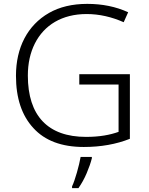

<svg xmlns="http://www.w3.org/2000/svg" viewBox="-20 -745 764 986"><path d="M387.2 -311H588.9V-67.9C545.4 -52.2 491.7 -42 421.9 -42C226.1 -42 123 -150.4 123 -356.9C123 -419.9 135.3 -474.6 159.2 -522C207 -616.2 298.3 -672.9 424.8 -672.9C490.7 -672.9 554.7 -657.7 615.2 -630.9L638.2 -682.1C575.2 -710.9 505.4 -725.1 428.2 -725.1C351.6 -725.1 285.6 -709.5 231 -678.2C121.6 -615.2 62 -501 62 -356C62 -241.2 91.8 -151.9 151.4 -87.4C210.4 -22.5 296.9 9.8 410.2 9.8C498 9.8 577.1 -4.4 647 -32.2V-363.8H387.2ZM451.7 61H394C387.2 102.1 365.2 181.2 350.1 211.9V221.2H382.8C398.9 198.2 413.1 172.9 425.3 144C437.5 115.2 446.3 89.8 451.7 67.9Z"/></svg>

Font: Noto Reveo Sans
Style: Regular
Weight: 300
Designer: Monotype Design Team
Foundry: Monotype Imaging Inc.
Version: Version 2.007